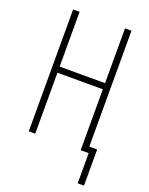

<svg xmlns="http://www.w3.org/2000/svg" viewBox="-163 -797 818 1057"><g transform="rotate(20 246.0 -268.5)"><path d="M428 177H465V-35H419V-714H381V-393H115V-714H77V0H115V-357H381V0H428Z"/></g></svg>

Font: Noto Sans ExtraCondensed ExtraLight
Style: Regular
Weight: 200
Width: 2
Designer: Monotype Design Team
Foundry: Monotype Imaging Inc.
Version: Version 2.013